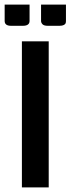

<svg xmlns="http://www.w3.org/2000/svg" viewBox="-28 -812 306 832"><path d="M66.9 -632.8H183.1V0H66.9ZM100.1 -721.2Q100.1 -700.2 70.8 -700.2H20Q-7.8 -700.2 -7.8 -721.2V-792H100.1ZM257.8 -721.2Q257.8 -715.3 256.3 -711.2Q254.9 -707 248.3 -703.6Q241.7 -700.2 230 -700.2H179.2Q162.6 -700.2 156.2 -706.8Q149.9 -713.4 149.9 -721.2V-792H257.8Z"/></svg>

Font: Resagokr
Style: Bold
Weight: 600
Designer: gluk
Foundry: gluk
Version: Version 0.95